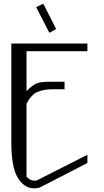

<svg xmlns="http://www.w3.org/2000/svg" viewBox="-20 -1030 567 1050"><path d="M216.8 -1009.8 287.1 -871.1 250 -850.6 177.7 -991.2ZM458 -792V-750H125V-532.2Q159.2 -565.4 181.6 -574.2Q204.1 -583 250 -583H333V-542H272.5Q217.8 -542 184.1 -526.9Q150.4 -511.7 125 -462.9V-63.5Q145.5 -42 167 -42Q176.8 -42 180.7 -43L458 -183.6V-138.7L196.3 -3.9Q176.8 0 167 0Q110.4 0 75.2 -61.5Q42 -118.2 42 -252.9V-792Z"/></svg>

Font: wanta
Style: Medium
Weight: 500
Version: Version 0.91